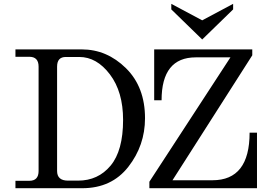

<svg xmlns="http://www.w3.org/2000/svg" viewBox="-20 -993 1430 1013"><path d="M414.1 0H61.5V-39.1H134.8Q183.6 -39.1 183.6 -90.8V-641.6Q183.6 -693.4 134.8 -693.4H61.5V-732.4H411.1Q543.9 -732.4 644.5 -633.3Q745.1 -534.2 745.1 -369.1Q745.1 -225.6 657 -112.8Q568.8 0 414.1 0ZM391.6 -40Q497.6 -40 563.5 -119.1Q629.4 -198.2 629.4 -360.4Q629.4 -508.8 559.8 -600.6Q490.2 -692.4 398.4 -692.4H327.1Q281.2 -692.4 281.2 -641.6V-90.8Q281.2 -40 338.9 -40ZM1335.9 0H768.1V-34.2L1195.8 -690.4H1013.2Q832.5 -690.4 832.5 -463.9H793.5V-732.4H1311V-701.2L890.1 -42H1101.1Q1296.9 -42 1296.9 -293H1335.9ZM1046.9 -784.7 883.8 -943.4V-972.7L1046.9 -885.7L1210 -972.7V-943.4Z"/></svg>

Font: Munson
Style: Regular
Weight: 400
Designer: Paul James MIller
Foundry: High-Logic / Made with FontCreator
Version: Version 2.10;May 5, 2019;FontCreator 11.5.0.2430 64-bit